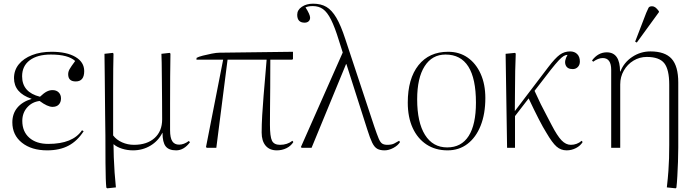

<svg xmlns="http://www.w3.org/2000/svg" viewBox="-20 -802 3764 1042"><path d="M236 14Q151 14 99 -27.5Q47 -69 47 -138Q47 -185 74 -217.5Q101 -250 151 -265V-266Q56 -298 56 -378Q56 -421 82 -453Q108 -485 154 -503Q200 -521 260 -521Q342 -521 389.5 -493Q437 -465 437 -416Q437 -360 391 -360Q350 -360 350 -399Q350 -413 357.5 -426.5Q365 -440 388 -471Q350 -506 256 -506Q183 -506 141.5 -475Q100 -444 100 -388Q100 -301 197 -277Q218 -297 233.5 -305Q249 -313 265 -313Q286 -313 298.5 -300.5Q311 -288 311 -268Q311 -247 299 -234.5Q287 -222 265 -222Q238 -222 195 -254Q154 -249 127.5 -219Q101 -189 101 -146Q101 -88 139 -54.5Q177 -21 242 -21Q375 -21 425 -95L434 -90Q400 -37 352 -11.5Q304 14 236 14Z M562 220 557 216Q555 197 554 167Q553 137 552.5 82Q552 27 552 -66Q552 -71 551.5 -103Q551 -135 550.5 -183Q550 -231 549.5 -284.5Q549 -338 548.5 -387Q548 -436 547.5 -469.5Q547 -503 547 -510L592 -515L596 -511Q595 -481 594.5 -429Q594 -377 594 -314Q594 -251 594 -186.5Q594 -122 594 -67Q612 -43 642.5 -29.5Q673 -16 707 -16Q778 -16 819 -53Q860 -90 860 -154Q860 -202 859.5 -259Q859 -316 858.5 -369.5Q858 -423 857.5 -461.5Q857 -500 856 -510L901 -515L905 -511Q904 -459 903.5 -386.5Q903 -314 903 -237.5Q903 -161 903 -95Q903 -54 915 -35.5Q927 -17 952 -17Q978 -17 1005 -37L1011 -30Q978 14 936 14Q896 14 879 -8Q862 -30 862 -81H861Q839 -37 796.5 -11.5Q754 14 702 14Q671 14 642.5 5Q614 -4 597 -19H596Q596 10 597.5 51Q599 92 602 135Q605 178 609 215Z M1482 14Q1443 14 1421.5 -11.5Q1400 -37 1400 -83Q1400 -125 1403 -176.5Q1406 -228 1410.5 -282.5Q1415 -337 1419.5 -388Q1424 -439 1427 -478H1215L1154 0H1102L1098 -4L1191 -478H1046L1047 -488Q1057 -494 1080.5 -500Q1104 -506 1129.5 -511Q1155 -516 1171 -516L1570 -521V-482L1566 -478H1447Q1447 -389 1446.5 -326.5Q1446 -264 1445.5 -216.5Q1445 -169 1445 -126Q1445 -61 1456 -38.5Q1467 -16 1500 -16Q1539 -16 1567 -38L1572 -31Q1559 -10 1535 2Q1511 14 1482 14Z M2146 -38 2151 -31Q2139 -12 2114.5 1Q2090 14 2067 14Q2043 14 2027.5 5.5Q2012 -3 2000 -27.5Q1988 -52 1973 -100L1860 -454H1858L1671 0H1617L1613 -4L1840 -517L1819 -583Q1797 -655 1776.5 -695.5Q1756 -736 1733 -752.5Q1710 -769 1678 -769Q1653 -769 1638 -762Q1663 -723 1663 -706Q1663 -694 1655 -686.5Q1647 -679 1633 -679Q1593 -679 1593 -722Q1593 -748 1618 -765Q1643 -782 1679 -782Q1722 -782 1751.5 -764.5Q1781 -747 1805.5 -705.5Q1830 -664 1854 -590L2011 -116Q2026 -72 2035 -50.5Q2044 -29 2054.5 -22.5Q2065 -16 2082 -16Q2105 -16 2119 -23Q2133 -30 2146 -38Z M2409 14Q2343 14 2294.5 -18Q2246 -50 2219.5 -108Q2193 -166 2193 -245Q2193 -375 2251 -448Q2309 -521 2412 -521Q2473 -521 2518 -489.5Q2563 -458 2588.5 -401.5Q2614 -345 2614 -270Q2614 -184 2588.5 -120Q2563 -56 2517 -21Q2471 14 2409 14ZM2407 -2Q2484 -2 2523.5 -64Q2563 -126 2563 -245Q2563 -506 2398 -506Q2325 -506 2284.5 -442.5Q2244 -379 2244 -263Q2244 -138 2286.5 -70Q2329 -2 2407 -2Z M3055 14Q3024 14 3000.5 -6.5Q2977 -27 2945 -82Q2911 -136 2849 -268L2775 -172V0H2732L2724 -510L2775 -515L2779 -511Q2777 -463 2776 -417Q2775 -371 2775 -319Q2775 -267 2774 -199L2955 -437Q2993 -487 3018 -505Q3043 -523 3074 -523Q3098 -523 3112.5 -508.5Q3127 -494 3127 -468Q3127 -450 3116 -438.5Q3105 -427 3088 -427Q3058 -427 3049.5 -449.5Q3041 -472 3060 -504Q3049 -504 3038.5 -497.5Q3028 -491 3012 -474Q2996 -457 2969 -423L2881 -309Q2900 -267 2915 -236.5Q2930 -206 2944.5 -179.5Q2959 -153 2974 -123Q3004 -65 3027.5 -40.5Q3051 -16 3078 -16Q3111 -16 3137 -38L3142 -31Q3130 -11 3106 1.5Q3082 14 3055 14Z M3647 220 3599 215Q3605 162 3607.5 125.5Q3610 89 3611 57Q3612 25 3612 -15V-342Q3612 -425 3585 -459Q3558 -493 3490 -493Q3451 -493 3418 -473Q3385 -453 3365.5 -419Q3346 -385 3346 -344V0H3297V-423Q3297 -487 3251 -487Q3227 -487 3199 -467L3193 -474Q3226 -518 3273 -518Q3345 -518 3345 -414H3347Q3366 -463 3411 -493Q3456 -523 3510 -523Q3589 -523 3625 -483Q3661 -443 3661 -354V-1Q3661 36 3659.5 76.5Q3658 117 3656 153.5Q3654 190 3651 216ZM3436 -571 3427 -576 3487 -732Q3495 -751 3499.5 -759.5Q3504 -768 3519 -768Q3528 -768 3536.5 -762Q3545 -756 3556 -741V-736Z"/></svg>

Font: Display Extralight
Style: Regular
Weight: 200
Designer: Latin by Veronika Burian and Jose Scaglione. Greek by Irene Vlachou. Cyrillic by Vera Evstafieva.
Foundry: TypeTogether
Version: Version 3.002